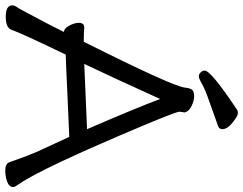

<svg xmlns="http://www.w3.org/2000/svg" viewBox="-126 -808 941 744"><g transform="rotate(90 345.0 -435.5)"><path d="M220.2 -291 473.1 -301.8Q391.1 -491.2 356 -585Q278.3 -413.1 220.2 -291ZM633.3 15.1Q606.9 15.1 601.1 -1Q582 -57.1 561 -106.9L502.9 -232.9L345.2 -226.1Q199.2 -219.2 184.1 -219.2Q101.1 -46.9 87.4 -7.8Q79.1 13.2 37.1 13.2Q-6.8 13.2 -6.8 -12.2Q-6.8 -20 -2.4 -26.1Q2 -32.2 6.1 -39.6Q10.3 -46.9 19.8 -64.9Q29.3 -83 48.8 -119.4Q68.4 -155.8 96.2 -211.9H99.1Q83 -211.9 72 -232.4Q61 -252.9 61 -270Q61 -291 79.1 -291Q98.1 -289.1 134.3 -289.1Q307.1 -633.8 312 -681.2Q314 -701.2 320.6 -709Q327.1 -716.8 346.2 -716.8Q362.3 -716.8 383.3 -706.8Q404.3 -696.8 408.2 -680.2L405.3 -660.2Q405.3 -647.9 458 -522Q624 -127 685.1 -39.1Q697.3 -22 697.3 -16.1Q697.3 0 676.8 7.6Q656.2 15.1 633.3 15.1ZM246.1 -757.8Q246.1 -782.2 398.9 -883.8Q403.3 -886.2 411.1 -886.2Q419.9 -886.2 435.1 -875Q473.1 -849.1 473.1 -826.2Q473.1 -814.9 462.4 -810.1Q413.1 -792 365.2 -775.4Q317.4 -758.8 296.9 -746.8Q276.4 -734.9 268.3 -734.9Q260.3 -734.9 253.2 -741.9Q246.1 -749 246.1 -757.8Z"/></g></svg>

Font: LXGW WenKai GB Screen
Style: Regular
Weight: 400
Designer: LXGW / Fontworks Inc.
Foundry: LXGW / Fontworks Inc.
Version: Version 1.321;February 19, 2024;FontCreator 14.0.0.2901 64-b